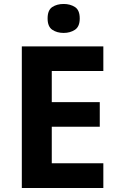

<svg xmlns="http://www.w3.org/2000/svg" viewBox="-20 -948 600 968"><path d="M501 0H90V-714H501V-590H241V-433H483V-309H241V-125H501ZM301 -928Q334 -928 358 -912.5Q382 -897 382 -855Q382 -814 358 -798Q334 -782 301 -782Q267 -782 243.5 -798Q220 -814 220 -855Q220 -897 243.5 -912.5Q267 -928 301 -928Z"/></svg>

Font: Noto Sans Sinhala
Style: Regular
Weight: 400
Designer: Jelle Bosma - Monotype Design Team
Foundry: Monotype Imaging Inc.
Version: Version 2.006